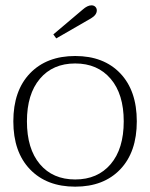

<svg xmlns="http://www.w3.org/2000/svg" viewBox="-20 -690 564 720"><path d="M180 -561 290 -654Q308 -670 323 -670Q332 -670 337.5 -664.5Q343 -659 343 -651Q343 -634 321 -621L191 -546ZM30 -235Q30 -350 92.5 -415Q155 -480 262 -480Q369 -480 431 -415Q493 -350 493 -235Q493 -120 431 -55Q369 10 262 10Q155 10 92.5 -55Q30 -120 30 -235ZM444 -235Q444 -337 395 -394.5Q346 -452 262 -452Q178 -452 129.5 -394.5Q81 -337 81 -235Q81 -132 129.5 -74.5Q178 -17 262 -17Q346 -17 395 -74.5Q444 -132 444 -235Z"/></svg>

Font: Taviraj ExtraLight
Style: Regular
Weight: 200
Designer: Katatrad Team
Foundry: CadsonDemak
Version: Version 1.030